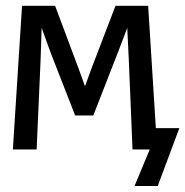

<svg xmlns="http://www.w3.org/2000/svg" viewBox="-20 -510 632 655"><path d="M511.7 -72.8 485.4 -490.2H374L293 -278.8L270 -215.8L247.1 -278.8L168 -490.2H55.2L23.9 0H105L118.2 -299.8L122.1 -415L152.8 -330.1L236.3 -116.2H298.3L385.3 -338.9L414.1 -415L419.4 -306.2L432.1 0H490.7L439 124.5H518.1L591.8 -72.8Z"/></svg>

Font: CodeNewRoman Nerd Font Mono
Style: Regular
Weight: 400
Monospace: yes
Designer: Sam Radian
Foundry: Code New Roman
Version: Version 2.00 November 29, 2014;Nerd Fonts 3.2.1